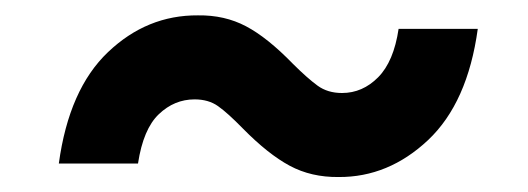

<svg xmlns="http://www.w3.org/2000/svg" viewBox="-20 -416 688 250"><path d="M56.6 -203.1Q69.8 -299.8 120.6 -348.1Q171.4 -396.5 237.8 -396Q272.5 -396.5 300.3 -381.8Q328.1 -367.2 361.3 -333Q380.4 -314 393.6 -304.4Q406.7 -294.9 425.3 -294.9Q452.1 -294.9 472.4 -315.4Q492.7 -335.9 499 -378.4H602.1Q588.9 -282.2 537.4 -233.6Q485.8 -185.1 420.9 -185.5Q385.3 -185.1 357.2 -200.2Q329.1 -215.3 296.4 -248.5Q276.4 -269 263.9 -277.8Q251.5 -286.6 233.4 -286.6Q207 -286.6 186.8 -267.3Q166.5 -248 159.7 -203.1Z"/></svg>

Font: Inter Display Semi Bold
Style: Italic
Weight: 600
Italic angle: -9.39999°
Designer: Rasmus Andersson
Foundry: rsms
Version: Version 4.000;git-4fc901f